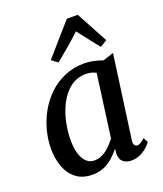

<svg xmlns="http://www.w3.org/2000/svg" viewBox="-151 -924 876 1032"><g transform="rotate(-20 287.0 -407.5)"><path d="M460.5 -95.5Q457 -73 463.8 -64.2Q470.5 -55.5 479.5 -55.5Q488 -55.5 498.2 -61.8Q508.5 -68 523.5 -81L537.5 -54Q533.5 -47 517.8 -31.5Q502 -16 477.5 -3Q453 10 422 10Q393 10 375 -5Q357 -20 357 -53L360 -80Q342.5 -58.5 320 -37.8Q297.5 -17 268 -3.5Q238.5 10 200 10Q144 10 107.8 -17.5Q71.5 -45 53.8 -92.2Q36 -139.5 36 -197.5Q36 -248 49.8 -300.5Q63.5 -353 90.2 -400.8Q117 -448.5 156.2 -486.2Q195.5 -524 247.2 -546Q299 -568 362 -568Q386 -568 414.5 -561.8Q443 -555.5 464 -547.5L525.5 -567.5ZM406.5 -497Q393.5 -504.5 378.8 -508Q364 -511.5 348 -511.5Q308.5 -511.5 276.8 -493.2Q245 -475 221.5 -443.8Q198 -412.5 182.2 -372.5Q166.5 -332.5 158.8 -288.8Q151 -245 151 -203Q151 -156 161.8 -123.8Q172.5 -91.5 191.2 -75Q210 -58.5 235 -58.5Q256 -58.5 274 -66Q292 -73.5 307.5 -85.8Q323 -98 335.5 -112Q348 -126 358 -138.5ZM233 -619.5 198 -645.5 355 -825H417.5L515 -644.5L475.5 -620.5Q450.5 -650.5 427 -681.8Q403.5 -713 378 -744.5Q343.5 -712.5 306.8 -681Q270 -649.5 233 -619.5Z"/></g></svg>

Font: Merriweather Medium
Style: Italic
Weight: 500
Italic angle: -7.8°
Version: Version 2.101